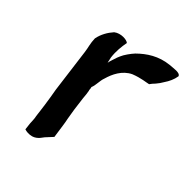

<svg xmlns="http://www.w3.org/2000/svg" viewBox="-118 -608 695 704"><g transform="rotate(30 229.5 -255.5)"><path d="M124 -439C118 -414 120 -398 117 -377L94 -205C92 -182 90 -161 87 -137C85 -119 82 -101 80 -85C80 -74 76 -61 74 -50L70 -23C77 -18 90 -13 104 -13C115 -13 126 -18 133 -23L146 -33C156 -39 167 -46 176 -52C178 -68 180 -86 182 -102C183 -113 185 -125 185 -135C187 -150 187 -160 189 -175L196 -227C199 -241 200 -252 201 -262C200 -265 202 -269 202 -272C202 -274 203 -276 202 -278C213 -291 217 -314 228 -329C244 -356 270 -387 309 -394C344 -398 369 -393 380 -393C386 -398 393 -403 400 -407C409 -413 417 -420 424 -427C439 -440 451 -454 459 -472C458 -487 428 -488 410 -492C359 -500 317 -486 280 -465C267 -457 245 -439 237 -428C235 -425 232 -422 230 -419C224 -409 214 -396 209 -385C210 -392 209 -400 210 -408C214 -437 224 -462 234 -483C228 -493 198 -504 174 -494C154 -481 135 -462 124 -439Z"/></g></svg>

Font: Hussar Pisanka
Style: Kur
Weight: 400
Designer: Robert Jablonski
Foundry: Cannot Into Space Fonts
Version: Version 1.070